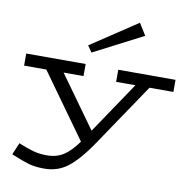

<svg xmlns="http://www.w3.org/2000/svg" viewBox="-105 -895 1208 1235"><g transform="rotate(10 499.0 -277.5)"><path d="M998 -392H842L555 33Q483 137 418 187.5Q353 238 264 238Q206 238 164 226Q122 214 47 183L80 105Q135 128 176.5 139.5Q218 151 266 151Q330 151 376 121Q422 91 468 26L168 -392H23V-471H411V-392H281L523 -55L750 -392H624V-471H998ZM435 -550 757 -716 709 -793 406 -592Z"/></g></svg>

Font: BioRhyme Expanded
Style: Regular
Weight: 400
Width: 7
Designer: Aoife Mooney
Foundry: Aoife Mooney Type
Version: Version 1.000